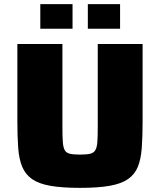

<svg xmlns="http://www.w3.org/2000/svg" viewBox="-20 -901 775 929"><path d="M367 8Q280 8 223.5 -2Q167 -12 135 -34.5Q103 -57 87.5 -94Q72 -131 68 -186Q64 -241 64 -315V-688H282V-284Q282 -240 284 -213.5Q286 -187 293.5 -174Q301 -161 318.5 -157Q336 -153 367 -153Q399 -153 416 -157Q433 -161 441 -174Q449 -187 451 -213.5Q453 -240 453 -284V-688H670V-315Q670 -241 666 -186Q662 -131 647 -94Q632 -57 599.5 -34.5Q567 -12 511 -2Q455 8 367 8ZM175 -762V-881H331V-762ZM405 -762V-881H561V-762Z"/></svg>

Font: Saira SemiExpanded ExtraBold
Style: Regular
Weight: 800
Width: 6
Designer: Hector Gatti with collaboration of the Omnibus-Type team
Foundry: Omnibus-Type
Version: Version 1.101